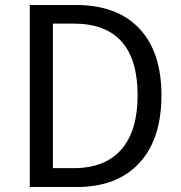

<svg xmlns="http://www.w3.org/2000/svg" viewBox="-20 -753 727 773"><path d="M100 -733H284Q452 -733 541 -638Q630 -544 630 -369Q630 -194 542 -98Q453 0 288 0H100ZM276 -76Q404 -76 470 -153Q534 -228 534 -369Q534 -658 276 -658H193V-76Z"/></svg>

Font: Source Han Sans K Regular
Style: Regular
Weight: 400
Designer: Ryoko NISHIZUKA  (kana & ideographs); Paul D. Hunt (Latin, Greek & Cyrillic); Wenlong ZHANG  (bopomofo); Sandoll Communi
Foundry: Adobe Systems Incorporated
Version: Version 1.00 July 18, 2014, initial release